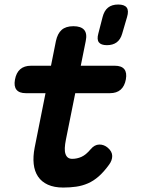

<svg xmlns="http://www.w3.org/2000/svg" viewBox="-20 -821 640 850"><path d="M488.1 -530Q517.9 -530 530.3 -514.7Q542.6 -499.4 537.2 -469.6Q531.8 -439.8 514.2 -424.1Q496.6 -408.5 466.8 -408.5H94.2Q65.1 -408.5 52.9 -423.8Q40.8 -439.1 46.2 -468.2Q51.6 -498.7 69.3 -514.3Q87.1 -530 117.6 -530ZM227.5 -639Q234.6 -672.5 253 -688.7Q271.5 -705 305 -705Q338.5 -705 352.6 -688.7Q366.6 -672.5 359.5 -639L271.8 -203Q267.6 -181.8 266.9 -166Q266.2 -150.2 269.9 -139.4Q273.6 -128.5 280.9 -123.2Q288.1 -117.8 299.9 -117.8Q320.9 -117.8 340.8 -126.7Q360.6 -135.5 381.6 -160.6Q398.6 -180.7 419.5 -181.1Q440.4 -181.4 457.3 -166.9Q476.6 -150.3 476.8 -130.5Q476.9 -110.7 462.6 -91.6Q439.8 -60.1 417 -40.1Q394.2 -20.1 369.4 -9.3Q344.5 1.5 317.4 5.4Q290.2 9.3 259.7 9.3Q219.9 9.3 191.9 -3.4Q164 -16.1 148.4 -39.3Q132.8 -62.5 129.2 -95.1Q125.7 -127.6 133.4 -167.3ZM453.4 -621Q427.4 -621 417.8 -633.5Q408.1 -646 415.2 -672L434.2 -745.7Q441.3 -773.7 458.3 -787.3Q475.3 -801 503.3 -801Q531.3 -801 541.1 -787.3Q550.9 -773.7 542.5 -745.7L520.9 -672Q513.5 -646 496.5 -633.5Q479.4 -621 453.4 -621Z"/></svg>

Font: Maple Mono
Style: Italic
Weight: 400
Italic angle: -10°
Monospace: yes
Designer: subframe7536
Version: Version 7.300